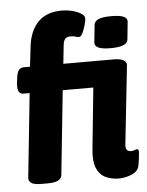

<svg xmlns="http://www.w3.org/2000/svg" viewBox="-54 -804 656 856"><g transform="rotate(-5 274.0 -376.0)"><path d="M98 2Q62 2 50.5 -8Q39 -18 41 -31L80 -406H53Q22 -406 28 -456L30 -474Q33 -501 41 -512Q49 -523 65 -523H92L102 -610Q110 -682 148 -721Q186 -760 254 -760Q277 -760 300 -754.5Q323 -749 339.5 -739Q356 -729 356 -716Q356 -706 350.5 -686.5Q345 -667 337.5 -651.5Q330 -636 321 -636Q313 -636 305.5 -639Q298 -642 283 -642Q267 -642 259.5 -633.5Q252 -625 250 -607L241 -523H466Q499 -523 512 -513.5Q525 -504 523 -491L485 -139Q482 -109 508 -109Q517 -109 524 -112Q531 -115 535 -115Q545 -115 542 -94Q541 -84 539.5 -70.5Q538 -57 534 -38Q528 -15 500 -3.5Q472 8 443 8Q409 8 383 -5Q357 -18 344.5 -48Q332 -78 337 -130L365 -406H228L189 -30Q186 2 126 2ZM458 -574Q419 -574 402.5 -582Q386 -590 387 -606L395 -684Q397 -700 415 -708Q433 -716 473 -716Q511 -716 528 -708Q545 -700 543 -684L535 -606Q532 -574 458 -574Z"/></g></svg>

Font: Asap Semi Condensed Semi Condensed Regular
Style: Bold Italic
Weight: 700
Width: 4
Italic angle: -6°
Designer: Pablo Cosgaya
Foundry: Omnibus-Type
Version: Version 3.001; ttfautohint (v1.8.4.7-5d5b)